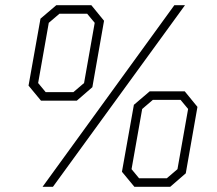

<svg xmlns="http://www.w3.org/2000/svg" viewBox="-20 -720 836 740"><path d="M90 -390 136 -648 197 -700H332L381 -640L336 -384L276 -332H138ZM652 -700H693L184 0H144ZM263 -365 304 -400 345 -632 316 -667H209L168 -632L127 -400L156 -365ZM450 -58 496 -316 557 -368H692L741 -308L696 -52L636 0H498ZM623 -33 664 -68 705 -300 676 -335H569L528 -300L487 -68L516 -33Z"/></svg>

Font: Chakra Petch ExtraLight
Style: Italic
Weight: 275
Italic angle: -10°
Designer: Katatrad Aksorn Co.,Ltd.
Foundry: Cadson Demak Co.,Ltd.
Version: Version 1.000; ttfautohint (v1.6)